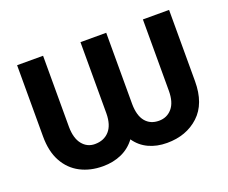

<svg xmlns="http://www.w3.org/2000/svg" viewBox="-96 -697 1021 858"><g transform="rotate(-20 415.0 -268.0)"><path d="M53.7 -207V-545.9H177.2V-207Q177.7 -153.3 200.9 -124.5Q224.1 -95.7 260.7 -95.7Q303.7 -95.7 329.1 -123.8Q354.5 -151.9 355 -207V-545.9H477.5V-207Q478 -151.9 501.2 -123.8Q524.4 -95.7 565.4 -95.7Q603.5 -95.7 627.7 -123.8Q651.9 -151.9 651.9 -207V-545.9H776.4V-207Q776.4 -100.1 717 -45.2Q657.7 9.8 565.4 9.8Q517.1 9.8 478.8 -8.1Q440.4 -25.9 416 -61.5Q389.6 -25.9 349.9 -8.1Q310.1 9.8 260.7 9.8Q200.7 9.8 153.8 -14.6Q106.9 -39.1 80.3 -87.4Q53.7 -135.7 53.7 -207Z"/></g></svg>

Font: Inter Display Semi Bold
Style: Regular
Weight: 600
Designer: Rasmus Andersson
Foundry: rsms
Version: Version 4.000;git-37864ae